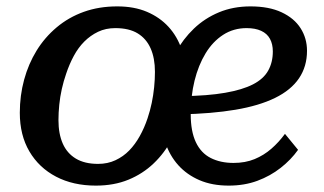

<svg xmlns="http://www.w3.org/2000/svg" viewBox="-20 -568 1013 601"><path d="M696 13Q644 13 604.5 -4Q565 -21 538 -51Q511 -81 497 -123Q483 -165 483 -214Q483 -264 494.5 -312Q506 -360 529.5 -403Q553 -446 587 -478.5Q621 -511 665.5 -529.5Q710 -548 764 -548Q822 -548 861.5 -529.5Q901 -511 921 -479.5Q941 -448 941 -409Q941 -360 916 -323Q891 -286 841 -261.5Q791 -237 717 -224.5Q643 -212 544 -210L550 -267Q630 -268 684.5 -277.5Q739 -287 772 -304Q805 -321 819.5 -347Q834 -373 834 -407Q834 -430 825 -446.5Q816 -463 797.5 -471.5Q779 -480 752 -480Q711 -480 678.5 -459Q646 -438 623.5 -401Q601 -364 589 -315.5Q577 -267 577 -210Q577 -157 593 -123Q609 -89 639.5 -73.5Q670 -58 711 -58Q748 -58 777 -70Q806 -82 829.5 -102.5Q853 -123 872 -149L913 -99Q891 -68 858.5 -42.5Q826 -17 785.5 -2Q745 13 696 13ZM347 -548Q400 -548 440 -531Q480 -514 507.5 -484Q535 -454 549 -412.5Q563 -371 563 -323Q563 -272 551.5 -223Q540 -174 517.5 -131.5Q495 -89 461 -56.5Q427 -24 382 -5.5Q337 13 280 13Q209 13 155.5 -15Q102 -43 72 -94Q42 -145 42 -215Q42 -269 55.5 -318.5Q69 -368 94.5 -409.5Q120 -451 157.5 -482.5Q195 -514 242.5 -531Q290 -548 347 -548ZM187 -337Q179 -314 173.5 -289.5Q168 -265 165.5 -240Q163 -215 163 -192Q163 -149 176.5 -118.5Q190 -88 217.5 -71.5Q245 -55 287 -55Q317 -55 341.5 -66.5Q366 -78 384.5 -97Q403 -116 417.5 -142Q432 -168 442 -198Q450 -222 455 -246Q460 -270 462.5 -295Q465 -320 465 -343Q465 -386 451.5 -416.5Q438 -447 411 -463.5Q384 -480 341 -480Q311 -480 287 -468.5Q263 -457 244 -438Q225 -419 211 -393Q197 -367 187 -337Z"/></svg>

Font: Roboto Serif Medium
Style: Italic
Weight: 500
Italic angle: -10°
Designer: Greg Gazdowicz
Foundry: Commercial Type
Version: Version 1.008